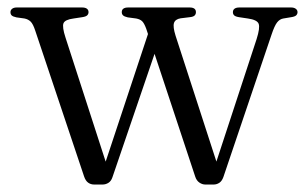

<svg xmlns="http://www.w3.org/2000/svg" viewBox="-20 -486 824 514"><path d="M254.5 8H232Q223 8 216 3Q209 -2 205 -14L74.5 -403.5Q68.5 -422 62 -428.2Q55.5 -434.5 45.5 -436.5L24 -439.5Q14.5 -441.5 11.2 -444.8Q8 -448 8 -453.5Q8 -459 12.5 -462.5Q17 -466 25 -466H199.5Q208 -466 212.5 -462.8Q217 -459.5 217 -453.5Q217 -448.5 213.5 -445Q210 -441.5 200 -440L177 -436.5Q154 -433.5 150 -423.8Q146 -414 155.5 -385L268 -37.5L254.5 -28L381.5 -411L409.5 -388L281 -11.5Q277.5 -1 270.2 3.5Q263 8 254.5 8ZM552 8H529.5Q521.5 8 513.8 2.8Q506 -2.5 502.5 -13.5L371.5 -409Q366 -424 360.5 -429.2Q355 -434.5 344.5 -436.5L322 -439.5Q313 -441.5 309.5 -444.8Q306 -448 306 -453.5Q306 -466 323.5 -466H487.5Q504.5 -466 504.5 -453.5Q504.5 -448 501 -444.5Q497.5 -441 488 -440L463.5 -437Q449 -434.5 445.8 -424.5Q442.5 -414.5 450 -390.5L565 -36L550 -25L667 -381.5Q676.5 -411.5 672.5 -422.2Q668.5 -433 643.5 -436.5L620 -440Q610.5 -441.5 607 -444.8Q603.5 -448 603.5 -453.5Q603.5 -459.5 608 -462.8Q612.5 -466 621 -466H759Q767 -466 771.8 -462.5Q776.5 -459 776.5 -453.5Q776.5 -448.5 773 -445Q769.5 -441.5 759.5 -440L738.5 -436.5Q729 -435 722 -426.2Q715 -417.5 707 -393.5L578 -12Q574 -1 567 3.5Q560 8 552 8Z"/></svg>

Font: Fraunces Light
Style: Regular
Weight: 300
Version: Version 1.000;[b76b70a41]